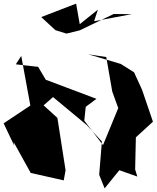

<svg xmlns="http://www.w3.org/2000/svg" viewBox="-56 -972 862 1057"><path d="M700 0 688 -39 692 -216 786 -302 726 -478 682 -574 609 -620 430 -673 529 -658 562 -468 595 -377 511 -173 408 -308 416 -384 475 -428 196 -533 154 -604 31 -618 61 -664 111 -391 -36 -293 23 -169 19 -190 113 -20 295 21 305 -35 260 -323 184 -392 297 -491 233 -440 421 -284 505 -193 490 -10 520 65 601 -35ZM383 -839 363 -952 171 -878 249 -806 310 -787 383 -805 570 -895 669 -894 462 -855 483 -919Z"/></svg>

Font: Asimov Silicon
Style: Regular
Weight: 400
Designer: Google
Version: Version 2.000980; 2014